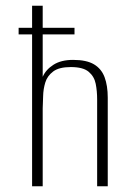

<svg xmlns="http://www.w3.org/2000/svg" viewBox="-20 -650 444 670"><path d="M92 0V-530H45V-553H92V-630H129V-553H240V-530H129V-382Q140 -407 166.5 -424Q193 -441 235 -441Q282 -441 308 -425.5Q334 -410 345 -380.5Q356 -351 356 -309V0H319V-303Q319 -332 314 -357.5Q309 -383 289.5 -399.5Q270 -416 227 -416Q186 -416 165.5 -400.5Q145 -385 138 -362Q131 -339 130.5 -314.5Q130 -290 129 -272V0Z"/></svg>

Font: Alumni Sans ExtraLight
Style: Regular
Weight: 250
Version: Version 1.018